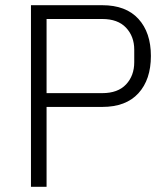

<svg xmlns="http://www.w3.org/2000/svg" viewBox="-20 -718 641 738"><path d="M99 0V-698H373Q464 -698 512 -645.5Q560 -593 560 -503Q560 -412 512 -359.5Q464 -307 373 -307H159V0ZM159 -360H373Q433 -360 464.5 -393.5Q496 -427 496 -479V-527Q496 -578 464.5 -611.5Q433 -645 373 -645H159Z"/></svg>

Font: IBM Plex Sans Arabic Light
Style: Regular
Weight: 300
Designer: Mike Abbink, Paul van der Laan, Pieter van Rosmalen, Wael Morcos, Khajak Apelian
Foundry: Bold Monday
Version: Version 1.2